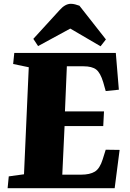

<svg xmlns="http://www.w3.org/2000/svg" viewBox="-20 -988 682 1008"><path d="M131 -635 49 -652 55 -710H588L604 -517L535 -510L522 -556Q507 -606 485 -623Q463 -640 418 -640H331L321 -403H526L522 -326H319L307 -71H405Q452 -71 478 -87Q504 -103 519 -151L535 -202L608 -201L582 0H20L26 -62L106 -73ZM536 -781 508 -745 349 -838 180 -746 155 -784 293 -935Q322 -968 352 -968Q363 -968 374.5 -965Q386 -962 397 -958Z"/></svg>

Font: Literata 36pt ExtraBold
Style: Italic
Weight: 800
Italic angle: -2°
Designer: Latin by Veronika Burian and Jose Scaglione. Greek by Irene Vlachou. Cyrillic by Vera Evstafieva
Foundry: TypeTogether
Version: Version 3.002